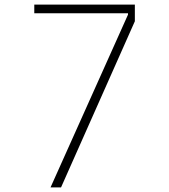

<svg xmlns="http://www.w3.org/2000/svg" viewBox="-20 -820 740 840"><path d="M570 -727 247 0H201L540 -756V-762H130V-800H570Z"/></svg>

Font: Martian Mono SemiExpanded Thin
Style: Regular
Weight: 250
Monospace: yes
Version: Version 0.930